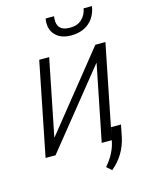

<svg xmlns="http://www.w3.org/2000/svg" viewBox="-132 -816 791 1052"><g transform="rotate(-15 264.0 -289.5)"><path d="M410.5 0H353.5L439.5 -429.5L438 -430L91.5 0H35L140.5 -528.5H197L110.5 -97L112 -96.5L459 -528.5H516ZM344.5 -612Q285.5 -612 254.5 -646.5Q230.5 -673 230.5 -712.5Q230.5 -724.5 233 -738H281Q279 -726.5 279 -716Q279 -692 290.5 -676.5Q306.5 -654.5 351 -654.5Q392 -654.5 417 -678Q442 -701.5 448.5 -738H496Q486 -678 446.5 -645Q407 -612 344.5 -612ZM370.5 159 342.5 134Q398.5 70 410.5 -0.5L425 -70H481.5L468 -1.5Q446.5 96.5 370.5 159Z"/></g></svg>

Font: Roberto Sans Light
Style: Italic
Weight: 300
Italic angle: -11°
Designer: Google
Version: Version 1.00;June 11, 2020;FontCreator 12.0.0.2522 64-bit; t